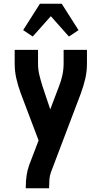

<svg xmlns="http://www.w3.org/2000/svg" viewBox="-20 -785 540 1020"><path d="M117 215V208Q117 178 121 149Q125 120 135 92L185 -39L90 -290Q76 -328 67 -367Q58 -406 58 -447V-520H182V-447Q182 -415 189.5 -385Q197 -355 206 -326L247 -204L294 -328Q305 -356 311.5 -386Q318 -416 318 -447V-520H442V-447Q442 -406 433 -367Q424 -328 410 -290L251 129Q244 148 242.5 168Q241 188 241 208V215ZM346 -591 250 -699 154 -591 103 -625 192 -765H308L397 -625Q384 -616 371.5 -607.5Q359 -599 346 -591Z"/></svg>

Font: Iosevka Curly Extrabold
Style: Regular
Weight: 800
Monospace: yes
Designer: Belleve Invis
Foundry: Belleve Invis
Version: Version 22.1.2; ttfautohint (v1.8.4)